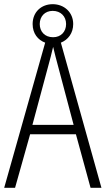

<svg xmlns="http://www.w3.org/2000/svg" viewBox="-20 -898 505 918"><path d="M413 0H465L271 -694C306 -708 330 -740 330 -783C330 -839 287 -878 232 -878C178 -878 136 -841 136 -783C136 -738 161 -707 196 -694L0 0H52L124 -256H343ZM234 -720C193 -720 170 -748 170 -783C170 -819 194 -846 232 -846C270 -846 296 -820 296 -783C296 -746 271 -720 234 -720ZM258 -580 332 -301H135L210 -580C219 -613 227 -643 234 -674C242 -642 249 -612 258 -580Z"/></svg>

Font: Noto Sans Armenian Condensed ExtraLight
Style: Regular
Weight: 200
Width: 3
Designer: Monotype Design Team
Foundry: Monotype Imaging Inc.
Version: Version 2.008